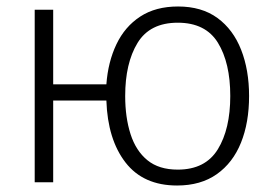

<svg xmlns="http://www.w3.org/2000/svg" viewBox="-20 -562 846 592"><path d="M748 -266Q748 -184 723 -122Q698 -60 648.5 -25Q599 10 526 10Q422 10 367 -61Q312 -132 308 -252H144V0H87V-532H144V-302H308Q313 -371 339 -425.5Q365 -480 412.5 -511Q460 -542 529 -542Q602 -542 650.5 -506.5Q699 -471 723.5 -408.5Q748 -346 748 -266ZM366 -266Q366 -200 382.5 -148.5Q399 -97 434.5 -68Q470 -39 528 -39Q613 -39 651.5 -101.5Q690 -164 690 -266Q690 -368 652 -430Q614 -492 528 -492Q442 -492 404 -429.5Q366 -367 366 -266Z"/></svg>

Font: BC Sans Light
Style: Regular
Weight: 300
Designer: Monotype Design Team
Foundry: Monotype Imaging Inc.
Version: Version 2.000;GOOG;noto-source:20170915:90ef993387c0